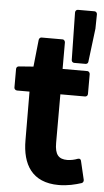

<svg xmlns="http://www.w3.org/2000/svg" viewBox="-56 -814 473 874"><g transform="rotate(5 180.5 -377.0)"><path d="M78 -166C78 -56 124 24 246 24C287 24 322 15 350 6C356 4 359 -3 358 -9L338 -94C335 -107 324 -103 321 -102C309 -97 290 -93 275 -93C236 -93 218 -112 218 -166V-388H331C336 -388 343 -392 343 -400V-491C343 -496 339 -504 331 -504H218V-625C218 -630 214 -638 206 -638H110C104 -638 99 -633 98 -626L85 -503L19 -498C13 -498 7 -493 7 -486V-400C7 -395 12 -388 20 -388H77ZM320 -536C325 -536 331 -539 332 -546L351 -700V-702L352 -765C352 -772 347 -778 340 -778H264C257 -778 252 -772 252 -765L256 -548C256 -542 261 -536 268 -536Z"/></g></svg>

Font: Falling Sky
Style: Bd
Weight: 700
Designer: Paul D. Hunt
Foundry: Adobe Systems Incorporated
Version: Version 1.02